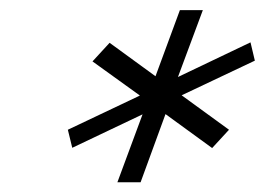

<svg xmlns="http://www.w3.org/2000/svg" viewBox="-20 -696 530 384"><path d="M214.8 -331.5 265.1 -467.3 124.5 -400.4 115.7 -436.5 259.8 -504.9 165 -573.2 199.2 -610.4 291 -543.5 339.8 -675.8H385.7L335.9 -542L481 -611.3L489.7 -574.7L343.3 -505.4L438 -436.5L404.3 -399.9L311 -467.8L261.2 -331.5Z"/></svg>

Font: Elstob
Style: Italic
Weight: 400
Italic angle: -20°
Designer: Peter S. Baker
Version: Version 1.015